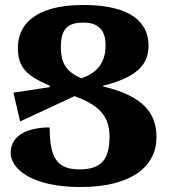

<svg xmlns="http://www.w3.org/2000/svg" viewBox="-20 -743 685 773"><path d="M395 -395V-398C546 -435 578 -494 578 -560C578 -648 513 -723 316 -723C113 -723 52 -637 52 -552C52 -473 83 -440 180 -398V-392L34 -370L61 -254L280 -356C367 -324 421 -284 421 -194C421 -102 389 -61 300 -61C207 -61 180 -111 180 -230C99 -230 23 -203 23 -127C23 -68 100 10 305 10C510 10 610 -74 610 -190C610 -286 559 -356 395 -395ZM225 -552C225 -624 249 -652 316 -652C379 -652 405 -619 405 -561C405 -510 388 -455 308 -428C241 -455 225 -497 225 -552Z"/></svg>

Font: Noto Serif Armenian Extra
Style: Regular
Weight: 800
Designer: Monotype Design Team
Foundry: Monotype Imaging Inc.
Version: Version 1.901